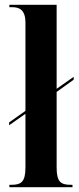

<svg xmlns="http://www.w3.org/2000/svg" viewBox="-20 -780 330 800"><path d="M19 0H282V-10H275C233 -10 216 -22 216 -82V-397L287 -448V-460L216 -410V-760H19V-750H30C55 -750 86 -744 86 -686V-318L18 -270V-258L86 -306V-82C86 -22 68 -10 28 -10H19Z"/></svg>

Font: Noto Serif Display ExtraCondensed
Style: Bold
Weight: 700
Width: 2
Designer: Monotype Design Team
Foundry: Monotype Imaging Inc.
Version: Version 2.009